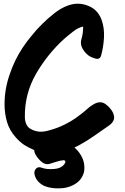

<svg xmlns="http://www.w3.org/2000/svg" viewBox="-20 -826 684 1052"><path d="M603.5 -195.3Q599.6 -211.9 586.9 -227.5Q575.2 -243.2 560.5 -253.9Q544.9 -265.6 530.3 -265.6Q514.6 -265.6 501 -258.8Q492.2 -254.9 484.4 -249Q475.6 -244.1 467.8 -237.3Q433.6 -206.1 395.5 -179.7Q357.4 -153.3 315.4 -134.8Q280.3 -119.1 236.3 -108.4Q193.4 -97.7 156.2 -115.2Q133.8 -125 125 -143.6Q116.2 -163.1 116.2 -184.6Q114.3 -311.5 177.7 -421.9Q241.2 -531.2 332 -613.3Q354.5 -632.8 380.9 -653.3Q406.2 -673.8 435.5 -680.7Q435.5 -663.1 433.6 -645.5Q430.7 -627 425.8 -610.4Q418.9 -585 430.7 -562.5Q443.4 -539.1 461.9 -524.4Q472.7 -514.6 500 -505.9Q527.3 -497.1 534.2 -522.5Q546.9 -568.4 549.8 -620.1Q552.7 -672.9 536.1 -718.8Q514.6 -775.4 460.9 -794.9Q433.6 -805.7 406.2 -805.7Q379.9 -805.7 352.5 -795.9Q312.5 -781.2 277.3 -752.9Q242.2 -725.6 211.9 -695.3Q181.6 -666 155.3 -632.8Q127.9 -600.6 104.5 -565.4Q58.6 -496.1 32.2 -416Q4.9 -336.9 4.9 -253.9Q4.9 -204.1 18.6 -157.2Q32.2 -111.3 66.4 -73.2Q86.9 -49.8 112.3 -32.2Q138.7 -15.6 167 -3.9Q168.9 21.5 196.3 49.8Q223.6 79.1 250 72.3Q268.6 67.4 288.1 60.5Q307.6 53.7 328.1 51.8Q333 50.8 336.9 55.7Q339.8 60.5 336.9 66.4Q321.3 95.7 278.3 99.6Q235.4 103.5 208 92.8Q189.5 85.9 177.7 97.7Q166 109.4 168.9 127.9Q172.9 150.4 189.5 168.9Q207 186.5 226.6 194.3Q258.8 206.1 296.9 206.1Q308.6 206.1 322.3 205.1Q374 199.2 408.2 169.9Q425.8 154.3 435.5 130.9Q445.3 108.4 441.4 77.1Q438.5 49.8 423.8 25.4Q409.2 0 387.7 -17.6Q394.5 -21.5 401.4 -24.4Q408.2 -28.3 415 -31.2Q458 -54.7 498 -83Q538.1 -111.3 579.1 -139.6Q592.8 -149.4 600.6 -163.1Q605.5 -171.9 605.5 -182.6Q605.5 -188.5 603.5 -195.3Z"/></svg>

Font: TroubleSide
Style: Comic
Weight: 400
Designer: Koroletov
Version: 1_5